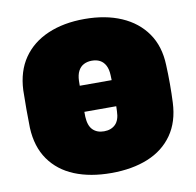

<svg xmlns="http://www.w3.org/2000/svg" viewBox="-80 -792 902 884"><g transform="rotate(-10 371.0 -350.0)"><path d="M163 -289Q152 -289 144 -297Q136 -305 136 -316V-384Q136 -395 144 -403Q152 -411 163 -411H578Q589 -411 597 -403Q605 -395 605 -384V-316Q605 -305 597 -297Q589 -289 578 -289ZM371 10Q273 10 199.5 -20Q126 -50 83.5 -110.5Q41 -171 37 -260Q36 -301 36 -347Q36 -393 37 -436Q41 -524 83 -585Q125 -646 199 -678Q273 -710 371 -710Q469 -710 543 -678Q617 -646 659.5 -585Q702 -524 705 -436Q707 -393 707 -347Q707 -301 705 -260Q701 -171 658.5 -110.5Q616 -50 542.5 -20Q469 10 371 10ZM371 -185Q404 -185 424 -204.5Q444 -224 445 -266Q447 -309 447 -351Q447 -393 445 -434Q444 -462 434.5 -480Q425 -498 409 -506.5Q393 -515 371 -515Q350 -515 333.5 -506.5Q317 -498 307.5 -480Q298 -462 297 -434Q296 -393 296 -351Q296 -309 297 -266Q299 -224 318.5 -204.5Q338 -185 371 -185Z"/></g></svg>

Font: Rubik Black
Style: Regular
Weight: 900
Designer: Hubert and Fischer
Foundry: Hubert and Fischer
Version: Version 2.300;gftools[0.9.30]